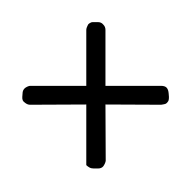

<svg xmlns="http://www.w3.org/2000/svg" viewBox="-84 -453 524 524"><g transform="rotate(45 178.0 -191.5)"><path d="M328 -311Q327 -308 321 -300L213 -193L322 -85Q326 -80 328 -70Q329 -62 322 -55L314 -47Q309 -42 303.5 -40.5Q298 -39 293 -39L284 -48L176 -156L68 -47Q63 -42 54 -41H53Q45 -39 38 -47L32 -54Q25 -61 26 -70Q28 -80 32 -84L140 -192L32 -300Q28 -304 25 -315Q25 -317 25.5 -319Q26 -321 27 -324Q28 -326 32 -330L39 -337Q46 -344 54 -343H55Q63 -343 69 -337L177 -229L284 -336Q292 -344 299 -343.5Q306 -343 314 -336L321 -330Q328 -323 328 -319Q329 -315 328 -311Z"/></g></svg>

Font: Chathura
Style: ExtraBold
Weight: 800
Designer: Appaji Ambarisha Darbha
Foundry: Aditya Fonts
Version: Version 1.001 2016